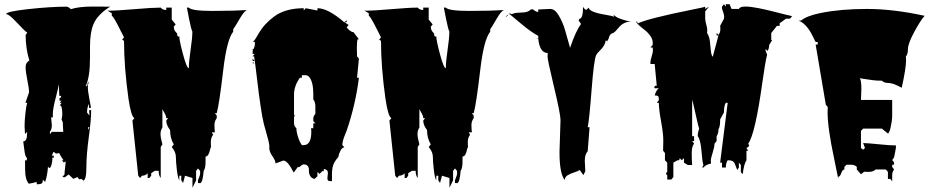

<svg xmlns="http://www.w3.org/2000/svg" viewBox="-20 -777 4401 904"><path d="M403.8 -559.1V-506.8Q403.8 -412.6 383.3 -371.1Q392.6 -371.1 392.6 -382.3V-386.2L401.4 -393.6Q393.6 -385.7 393.6 -366.9Q393.6 -348.1 400.6 -312Q407.7 -275.9 408.2 -269H398.9V-288.1Q390.1 -270.5 390.1 -251.5V-246.6L401.4 -232.9L399.4 -258.3H409.2V-254.4Q409.2 -212.9 397.9 -130.1Q386.7 -47.4 386.7 12Q386.7 71.3 371.6 73.2L364.3 65.4L352.5 67.4L344.7 56.6L323.2 65.9L324.7 64.5L303.2 44.4L285.2 57.6L273.4 56.6L283.7 44.4Q283.7 34.2 286.4 13.7Q289.1 -6.8 289.1 -17.6L280.3 -11.7L271.5 -22.5H279.3Q267.1 -38.6 258.3 -56.6L243.7 -53.7L232.4 -62.5L223.6 -44.4H232.4L233.4 -33.7L226.1 -35.2L226.6 -26.9Q226.6 -16.6 222.4 -1.5Q218.3 13.7 213.1 13.7Q208 13.7 206.1 5.9Q203.1 49.8 192.4 79.6L181.2 68.4V75.2Q181.2 83 175.8 86.9Q168.9 90.8 153.3 90.8L152.3 79.6Q138.2 84.5 115.7 87.9Q98.6 67.9 98.4 25.9Q98.1 -16.1 97.7 -22.5L105.5 -21.5L107.4 -33.7Q98.6 -36.1 94.5 -72Q90.3 -107.9 89.4 -111.3Q107.4 -111.3 107.4 -147.5V-156.2L97.7 -145.5L95.7 -183.1Q95.7 -206.1 99.4 -241.7Q103 -277.3 108.4 -293H99.6L116.7 -341.8Q116.7 -361.3 108.6 -400.4Q100.6 -439.5 100.6 -460.9Q100.6 -482.4 118.2 -492.2Q101.1 -547.4 100.6 -611.8L108.4 -623.5Q99.6 -627.4 61.3 -668.7Q22.9 -710 11.2 -710H8.3Q8.3 -722.7 113.3 -734.1Q218.3 -745.6 293.5 -745.6Q300.8 -745.6 314 -733.9Q350.6 -746.1 416 -746.1L498.5 -745.6Q438.5 -708 419.9 -662.6Q403.8 -624 403.8 -559.1ZM228.5 -235.8 229.5 -224.6H220.7L224.1 -187Q224.1 -168.9 214.8 -156.2L215.3 -145.5L224.1 -156.2H277.8L275.4 -202.1L270 -213.4L273.4 -235.8Q273.4 -281.2 261.7 -281.2L270 -293H261.7L269 -302.7H260.7L259.8 -314.9Q268.1 -314.9 268.1 -325.7H259.3L256.8 -380.4Q254.4 -362.3 241.5 -313.2Q228.5 -264.2 228.5 -235.8ZM400.4 -177.2 396 -179.2Q395 -179.2 395 -173.3V-165.5Q395 -166.5 402.3 -178.2Q401.4 -177.2 400.4 -177.2ZM374.5 75.7 369.6 73.2ZM322.3 67.4Q322.3 65.9 323.2 65.9Z M780.8 -164.6Q762.7 -188 762.7 -209.5L771.5 -220.7H762.7Q762.7 -231.4 754.4 -245.4Q746.1 -259.3 744.6 -262.7V-176.3Q735.8 -163.6 735.8 -146.2Q735.8 -128.9 744.6 -97.2L736.8 -85V61Q727.1 49.8 727.1 27.3H710Q708.5 27.3 700.4 32.7Q692.4 38.1 691.9 38.6V50.3L683.6 61H675.3V38.6Q665 50.3 648.4 50.3L639.6 61L630.9 50.3L603.5 -209.5L612.8 -220.7Q597.2 -228.5 585 -312Q564 -460.4 564 -584.5L555.2 -590.3L564 -601.1Q561 -606 548.3 -631.8Q516.6 -696.3 506.3 -703.6V-714.8L486.3 -726.6Q529.8 -726.6 613.8 -733.9Q697.8 -741.2 736.8 -741.2Q745.1 -730 762.7 -730V-741.2H788.6V-684.6L807.1 -662.1L798.3 -651.4Q798.3 -635.3 809.1 -624.5Q815.4 -618.2 814.7 -616.7Q814 -615.2 814 -612.5Q814 -609.9 816.4 -607.2Q818.8 -604.5 821.3 -604.5L824.2 -606Q824.2 -586.4 841.8 -521Q859.4 -455.6 869.1 -455.6V-456.1Q869.1 -486.3 877.4 -542.5Q885.7 -598.6 885.7 -628.9Q880.4 -637.2 870.1 -688.7Q859.9 -740.2 859.9 -741.2H869.1Q882.3 -725.6 980 -725.6Q1077.6 -725.6 1143.6 -730Q1130.9 -727.5 1107.2 -686.5Q1083.5 -645.5 1078.1 -639.6V-627.9Q1047.9 -590.3 1031.2 -448.2Q1012.2 -286.1 1000.5 -244.1H991.7L1000.5 -232.9V-220.7Q989.7 -206.5 989.7 -189Q989.7 -171.4 991.7 -153.8H977.1L983.4 -142.6Q972.7 -128.9 972.7 -109.1Q972.7 -89.4 973.6 -85Q970.2 -80.1 967.8 -67.9Q961.4 -40 947.8 -40V-16.1Q947.8 15.6 939 27.3Q934.1 85.4 921.9 85.4L912.1 84.5V71.8Q912.1 70.3 917.2 58.6Q922.4 46.9 922.4 38.1Q922.4 29.3 921.9 27.3L912.1 16.1L903.3 27.3V71.8L886.2 106.9V61L851.1 50.3L841.8 84.5L833.5 71.8V50.3H824.2V71.8Q817.4 62.5 812.7 23.2Q808.1 -16.1 808.1 -38.6Q808.1 -61 788.6 -85L798.3 -97.2Q780.8 -126 780.8 -164.6Z M1362.8 35.6Q1334.5 -21 1314.5 -21Q1313.5 -21 1277.3 -7.8Q1276.4 -22.5 1262 -42.7Q1247.6 -63 1247.6 -83H1248.5Q1248.5 -100.6 1238.8 -133.8Q1229 -167 1222.2 -193.8Q1215.3 -220.7 1206.8 -278.3Q1198.2 -335.9 1190.2 -405.5Q1182.1 -475.1 1176.3 -512.7L1172.9 -510.7L1169.4 -511.7L1179.2 -523.4H1169.4V-535.6H1170.9L1169.4 -546.9L1173.8 -545.9Q1180.2 -559.6 1180.2 -572.3L1179.2 -580.1H1169.9Q1176.8 -582.5 1193.4 -611.8Q1210 -641.1 1228.5 -661.4Q1247.1 -681.6 1270 -698.7Q1323.2 -738.3 1410.2 -738.3V-727.5L1419.4 -738.3L1474.6 -727.5V-738.3Q1524.9 -738.3 1601.6 -671.4L1611.3 -682.1L1612.3 -673.3L1603.5 -671.4L1621.6 -659.2L1612.3 -648.9Q1615.2 -642.6 1625.5 -634.3Q1635.7 -626 1642.1 -626H1644L1669.9 -591.8H1663.1Q1660.2 -579.1 1660.2 -551.3Q1660.2 -523.4 1661.1 -511.7L1669.9 -501L1661.1 -411.1H1669.9Q1654.3 -285.2 1612.3 -162.1Q1610.4 -156.7 1604 -141.6Q1591.8 -111.8 1591.8 -93.8L1601.6 -83Q1590.8 -83 1583 -67.6Q1575.2 -52.2 1572.8 -37.6Q1554.2 -16.1 1548.6 1Q1543 18.1 1543 44.4V75.7H1533.2Q1521.5 75.7 1521.5 62.5L1523.9 37.1Q1523.9 21 1504.4 18.6V29.3L1498 28.3L1484.4 42L1474.6 32.2V53.2L1460.9 65.4Q1446.3 62.5 1440.2 51Q1434.1 39.6 1434.6 27.8Q1436 -2.9 1410.2 -2.9Q1403.8 -2.9 1396.2 3.9Q1388.7 10.7 1387 10.7Q1385.3 10.7 1383.3 7.8ZM1410.2 -93.8Q1445.8 -93.8 1445.8 -157.2Q1445.8 -168 1444.8 -173.3H1455.1V-196.3H1464.8L1455.1 -207V-219.2Q1455.1 -230 1464.8 -240.7V-275.4Q1464.8 -297.9 1455.1 -308.6V-333.5Q1455.1 -389.6 1437 -413.1Q1429.2 -422.9 1418.5 -422.9H1401.4V-411.1H1392.1Q1364.3 -372.1 1364.3 -331.5V-240.7Q1364.3 -234.4 1370.1 -229.5H1364.3V-196.3Q1364.3 -183.6 1375.5 -173.3Q1375.5 -156.2 1383.5 -131.3Q1391.6 -106.4 1401.4 -93.8ZM1179.2 -489.7H1169.4V-501ZM1179.2 -479H1169.4L1170.9 -484.4Z M1990.7 -164.6Q1972.7 -188 1972.7 -209.5L1981.4 -220.7H1972.7Q1972.7 -231.4 1964.4 -245.4Q1956.1 -259.3 1954.6 -262.7V-176.3Q1945.8 -163.6 1945.8 -146.2Q1945.8 -128.9 1954.6 -97.2L1946.8 -85V61Q1937 49.8 1937 27.3H1919.9Q1918.5 27.3 1910.4 32.7Q1902.3 38.1 1901.9 38.6V50.3L1893.6 61H1885.3V38.6Q1875 50.3 1858.4 50.3L1849.6 61L1840.8 50.3L1813.5 -209.5L1822.8 -220.7Q1807.1 -228.5 1794.9 -312Q1773.9 -460.4 1773.9 -584.5L1765.1 -590.3L1773.9 -601.1Q1771 -606 1758.3 -631.8Q1726.6 -696.3 1716.3 -703.6V-714.8L1696.3 -726.6Q1739.7 -726.6 1823.7 -733.9Q1907.7 -741.2 1946.8 -741.2Q1955.1 -730 1972.7 -730V-741.2H1998.5V-684.6L2017.1 -662.1L2008.3 -651.4Q2008.3 -635.3 2019 -624.5Q2025.4 -618.2 2024.7 -616.7Q2023.9 -615.2 2023.9 -612.5Q2023.9 -609.9 2026.4 -607.2Q2028.8 -604.5 2031.2 -604.5L2034.2 -606Q2034.2 -586.4 2051.8 -521Q2069.3 -455.6 2079.1 -455.6V-456.1Q2079.1 -486.3 2087.4 -542.5Q2095.7 -598.6 2095.7 -628.9Q2090.3 -637.2 2080.1 -688.7Q2069.8 -740.2 2069.8 -741.2H2079.1Q2092.3 -725.6 2189.9 -725.6Q2287.6 -725.6 2353.5 -730Q2340.8 -727.5 2317.1 -686.5Q2293.5 -645.5 2288.1 -639.6V-627.9Q2257.8 -590.3 2241.2 -448.2Q2222.2 -286.1 2210.4 -244.1H2201.7L2210.4 -232.9V-220.7Q2199.7 -206.5 2199.7 -189Q2199.7 -171.4 2201.7 -153.8H2187L2193.4 -142.6Q2182.6 -128.9 2182.6 -109.1Q2182.6 -89.4 2183.6 -85Q2180.2 -80.1 2177.7 -67.9Q2171.4 -40 2157.7 -40V-16.1Q2157.7 15.6 2148.9 27.3Q2144 85.4 2131.8 85.4L2122.1 84.5V71.8Q2122.1 70.3 2127.2 58.6Q2132.3 46.9 2132.3 38.1Q2132.3 29.3 2131.8 27.3L2122.1 16.1L2113.3 27.3V71.8L2096.2 106.9V61L2061 50.3L2051.8 84.5L2043.5 71.8V50.3H2034.2V71.8Q2027.3 62.5 2022.7 23.2Q2018.1 -16.1 2018.1 -38.6Q2018.1 -61 1998.5 -85L2008.3 -97.2Q1990.7 -126 1990.7 -164.6Z M2614.3 -61 2619.1 -211.9Q2619.1 -239.3 2588.6 -367.2Q2558.1 -495.1 2558.1 -509.5Q2558.1 -523.9 2559.6 -526.9Q2535.2 -528.3 2524.4 -552.7Q2513.7 -577.1 2514.2 -607.9Q2476.6 -628.9 2433.6 -665.3Q2390.6 -701.7 2379.9 -710H2377.9L2379.9 -714.8L2389.6 -710Q2400.9 -717.3 2434.3 -717.8Q2467.8 -718.3 2478.5 -732.4H2486.8L2487.8 -734.9Q2499 -722.2 2514.2 -720.7V-732.4L2570.3 -734.9Q2591.8 -734.9 2608.4 -708Q2629.4 -673.8 2640.4 -635.7Q2651.4 -597.7 2656.5 -578.6Q2661.6 -559.6 2664.1 -551.8Q2691.4 -632.3 2715.8 -664.1L2704.6 -680.2L2707.5 -688Q2725.1 -688 2725.1 -744.6L2734.4 -732.4L2742.2 -731.4L2751.5 -741.2Q2754.9 -719.7 2831.1 -707.5Q2861.8 -702.6 2870.1 -697.8V-709Q2873.5 -697.8 2905 -687Q2936.5 -676.3 2951.7 -676.3Q2919.9 -674.3 2900.4 -655.3Q2892.6 -647 2885.7 -638.7Q2870.1 -619.6 2859.9 -619.6Q2847.7 -610.4 2846.2 -596.2L2839.8 -584.5L2831.1 -585.4Q2830.1 -563.5 2802.7 -537.1Q2791.5 -526.4 2787.1 -517.6Q2776.4 -496.6 2765.4 -354Q2754.4 -211.4 2747.1 -178.2H2755.9Q2755.9 -178.2 2747.1 -64.9Q2733.4 -50.3 2733.4 -20L2735.8 29.3L2726.6 47.4L2709.5 23.4Q2702.6 28.8 2683.6 34.7Q2664.6 40.5 2651.9 48.6Q2639.2 56.6 2639.2 70.8Q2614.3 41.5 2614.3 -61ZM2360.4 -697.8Q2369.6 -708 2374 -709Q2372.1 -707.5 2370.1 -704.1Q2365.2 -697.8 2360.4 -697.8ZM2514.2 -596.7V-595.2Q2513.7 -595.2 2504.9 -596.7ZM2839.8 -580.1V-574.2Q2839.4 -574.2 2839.4 -576.7ZM2839.8 -584.5Q2840.8 -584.5 2840.8 -582.8Q2840.8 -581.1 2839.8 -580.1ZM2377.9 -710Q2377.9 -709 2376 -709Q2377.4 -709 2377.9 -710Z M3072.3 -372.1 3062.5 -475.6H3042.5V-484.9Q3042.5 -492.7 3048.3 -511.5Q3054.2 -530.3 3054.2 -539.8Q3054.2 -549.3 3053.2 -553.2H3042.5L3053.2 -565.4V-576.2Q3053.2 -592.8 3041 -609.4Q3028.8 -626 3014.2 -636.7Q2975.1 -666.5 2974.1 -678.2L2984.9 -667.5Q3032.2 -689.9 3232.9 -730.5Q3297.4 -743.2 3300.3 -745.6V-734.9L3318.4 -745.6L3300.3 -723.6V-689Q3300.3 -680.2 3305.2 -662.1Q3310.1 -644 3310.1 -635Q3310.1 -626 3309.1 -621.6Q3319.3 -606.9 3322.3 -583.3Q3325.2 -559.6 3326.9 -538.8Q3328.6 -518.1 3335.9 -509.3L3362.8 -610.4H3354V-621.6L3362.8 -612.8Q3371.6 -624 3371.6 -638.2Q3371.6 -652.3 3370.6 -655.3L3388.7 -689Q3389.6 -692.4 3389.6 -699.7Q3389.6 -707 3384.3 -721.7Q3378.9 -736.3 3378.9 -741.2L3379.4 -745.6L3388.7 -757.3L3397.5 -745.6V-757.3H3415L3424.3 -734.9H3459Q3463.9 -746.1 3489 -746.1Q3514.2 -746.1 3552.2 -738.5Q3590.3 -731 3638.9 -718.3Q3687.5 -705.6 3709.5 -701.2L3699.7 -689H3680.7L3650.9 -667.5V-655.3H3638.2L3611.3 -621.6V-587.9H3615.7L3601.6 -565.4Q3601.6 -556.2 3598.6 -545.9L3594.2 -538.1L3591.8 -537.6Q3589.8 -543.5 3587.4 -543.5Q3585 -543.5 3583 -543L3591.8 -519.5Q3583 -485.8 3569.3 -387.7Q3535.2 -143.6 3502.9 -101.1L3507.8 -90.3L3494.6 -79.1L3502.9 -67.4H3494.6V-22.5Q3482.9 -5.9 3477.1 42.5L3468.3 34.2V0L3459 -11.2V11.7L3451.2 23.4Q3448.2 17.1 3444.8 7.3Q3441.4 -2.4 3439.7 -6.3Q3438 -10.3 3434.1 -14.6Q3427.2 -22.5 3406.2 -22.5Q3397.5 -9.8 3397.5 11.7H3379.4V-11.2H3370.6L3406.2 -293H3397.5Q3388.7 -280.8 3388.7 -248L3370.6 -214.8V-209Q3370.6 -180.2 3362.8 -168.9Q3362.8 -147.9 3354 -135.7V-112.8L3344.2 -101.1Q3344.2 -85.9 3335.4 -58.1Q3326.7 -30.3 3326.7 -22Q3326.7 -13.7 3327.6 -6.8Q3304.7 -2.9 3292 11.7H3286.1L3292 0Q3286.6 -15.1 3282.7 -66.2Q3278.8 -117.2 3265.6 -135.7L3265.1 -140.6Q3265.1 -150.9 3272 -172.4Q3268.6 -177.7 3255.9 -236.1Q3243.2 -294.4 3238.8 -307.6V-135.7H3248V-112.8H3238.8L3248 -101.1Q3236.8 -87.9 3236.8 -55.2Q3236.8 -22.5 3238.8 0H3218.8L3200.2 -11.2V-32.7L3189.9 -22.5L3180.2 -32.7V-30.8Q3180.2 -27.8 3178.2 -24.7Q3176.3 -21.5 3175 -21.5Q3173.8 -21.5 3171.9 -23.4L3150.4 -11.2V56.6L3140.6 68.4H3121.6V45.9H3120.1Q3116.2 45.9 3116.2 40Q3116.2 34.2 3120.1 34.2H3121.6V-11.2L3110.8 -22.5V-56.6L3102.1 -67.4L3103 -114.7Q3103.5 -145 3092.8 -204.3Q3082 -263.7 3082 -293H3072.3L3082 -305.2V-310.1Q3082 -321.3 3078.1 -324.5Q3074.2 -327.6 3062.5 -327.6Q3069.3 -352.5 3082 -361.3H3062.5Q3060.5 -363.3 3060.5 -365.2Q3060.5 -368.2 3063.2 -371.1Q3065.9 -374 3068.1 -374Q3070.3 -374 3072.3 -372.1Z M4069.8 32.2 4048.3 31.7 4033.7 43.5 4014.2 21V8.8Q4004.4 -1.5 3985.4 -1.5H3965.8L3955.6 8.8V21Q3946.8 21 3940.9 38.1Q3935.1 55.2 3926.8 55.2V65.4Q3921.9 39.1 3907.2 -31.2Q3876.5 -174.8 3876.5 -250.5Q3876.5 -265.6 3877.4 -272.9L3868.2 -284.2L3820.3 -567.4H3830.1V-579.1H3820.3Q3818.8 -581.5 3814.2 -591.1Q3809.6 -600.6 3808.1 -603.5Q3806.6 -606.4 3802.2 -615Q3797.9 -623.5 3795.7 -627Q3793.5 -630.4 3788.8 -637.5Q3784.2 -644.5 3781 -647.9Q3777.8 -651.4 3772.9 -657Q3768.1 -662.6 3763.7 -666Q3749 -676.3 3741.2 -680.2H3752Q3778.3 -702.6 3843.8 -715.8Q3938.5 -734.9 4061.8 -734.9Q4185.1 -734.9 4333.5 -702.6Q4314 -681.2 4284.4 -626.2Q4254.9 -571.3 4254.9 -546.4Q4254.9 -521.5 4245.1 -510.7L4246.1 -494.6Q4246.1 -455.6 4225.6 -363.8Q4185.1 -386.2 4163.6 -386.2Q4142.1 -386.2 4132.3 -397Q4106.4 -397 4088.1 -399.7Q4069.8 -402.3 4053 -404.8Q4036.1 -407.2 4026.9 -408.7Q4035.6 -403.8 4035.6 -359.4L4033.7 -306.6H4180.7V-227.5Q4180.7 -212.9 4174.3 -181.9Q4168 -150.9 4160.6 -148.4L4132.3 -171.4H4043.9L4033.7 -160.6V-80.1L4043.9 -72.3L4052.7 -80.1L4043.9 -103.5Q4066.9 -103 4118.4 -97.7Q4169.9 -92.3 4198.2 -92.3V-80.1L4189.5 -35.6L4180.7 -23.4L4189.5 -12.7V-1.5H4180.7V8.8L4189.5 21Q4180.7 33.2 4180.7 46.9V77.1L4171.9 65.4H4160.6V32.2L4150.9 21H4102.5Q4092.8 32.2 4069.8 32.2Z"/></svg>

Font: Butcherman Caps
Style: Regular
Weight: 400
Version: Version 001.003